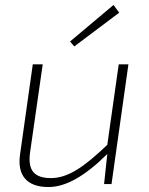

<svg xmlns="http://www.w3.org/2000/svg" viewBox="-20 -741 599 773"><path d="M460 -690 437 -721 262 -574 279 -554ZM458 -482 412 -158C319 -69 254 -24 185 -24C118 -24 91 -55 101 -127L152 -482H112L61 -121C48 -35 88 12 175 12C246 12 323 -33 412 -121L399 0H429L497 -482Z"/></svg>

Font: Exo 2 Extra Light
Style: Italic
Weight: 250
Italic angle: -8°
Designer: Natanael Gama
Version: Version 1.001;PS 001.001;hotconv 1.0.88;makeotf.lib2.5.64775